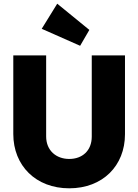

<svg xmlns="http://www.w3.org/2000/svg" viewBox="-20 -1009 748 1040"><path d="M355 11C536 11 657 -111 657 -282V-709H477V-269C477 -193 426 -148 355 -148C285 -148 230 -193 230 -270V-709H52V-283C52 -112 174 11 355 11ZM206 -853 414 -761 464 -847 290 -989Z"/></svg>

Font: MV Cash ExtraBold
Style: Regular
Weight: 800
Designer: Rodrigo Fuenzalida
Foundry: fragTYPE
Version: Version 1.100;Glyphs 3.1.2 (3151)